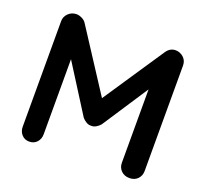

<svg xmlns="http://www.w3.org/2000/svg" viewBox="-121 -846 1061 990"><g transform="rotate(20 409.5 -350.5)"><path d="M138 -701Q152 -701 167.5 -693.5Q183 -686 191 -674L434 -300L384 -302L633 -674Q652 -701 682 -701Q706 -701 725 -684Q744 -667 744 -640V-61Q744 -35 727 -17.5Q710 0 682 0Q654 0 636.5 -17.5Q619 -35 619 -61V-532L658 -523L454 -212Q445 -201 431.5 -193Q418 -185 404 -186Q391 -185 377.5 -193Q364 -201 355 -212L164 -514L190 -567V-61Q190 -35 174 -17.5Q158 0 132 0Q107 0 91 -17.5Q75 -35 75 -61V-640Q75 -665 93.5 -683Q112 -701 138 -701Z"/></g></svg>

Font: zvoove
Style: Bold
Weight: 700
Designer: Vernon Adams (Nunito) & Andrew Paglinawan (Quicksand)
Foundry: zvoove
Version: Version 3.006